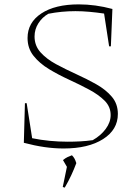

<svg xmlns="http://www.w3.org/2000/svg" viewBox="-20 -671 642 878"><path d="M271 8Q228 8 183 1.5Q138 -5 89 -18L94 -199H102L127 -39Q205 -23 290 -23Q318 -23 346.5 -24.5Q375 -26 404 -30Q441 -51 463.5 -81.5Q486 -112 486 -145Q486 -183 458.5 -210.5Q431 -238 388 -261Q345 -284 296 -306.5Q247 -329 204 -355Q161 -381 133.5 -415.5Q106 -450 106 -497Q106 -568 169 -609.5Q232 -651 340 -651Q416 -651 494 -630L487 -459H479L456 -609Q422 -614 389 -617Q356 -620 325 -620Q261 -620 201 -608Q173 -592 155.5 -564.5Q138 -537 138 -504Q138 -462 165.5 -431.5Q193 -401 236.5 -377.5Q280 -354 328.5 -332Q377 -310 420.5 -285.5Q464 -261 491.5 -228.5Q519 -196 519 -150Q519 -78 451.5 -35Q384 8 271 8ZM267 184 286 92 268 61Q279 52 288.5 47.5Q298 43 309 39Q316 46 320.5 54Q325 62 329 75Q319 102 306 130Q293 158 276 187Z"/></svg>

Font: Piazzolla SC Thin
Style: Regular
Weight: 100
Designer: Juan Pablo del Peral
Foundry: Huerta Tipografica
Version: Version 1.330